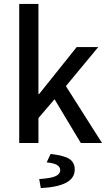

<svg xmlns="http://www.w3.org/2000/svg" viewBox="-20 -729 548 979"><path d="M78 0V-709H176V-249H179L371 -489H481L316 -290L500 0H392L258 -223L176 -127V0ZM188 230 180 184Q241 180 264 169Q287 158 287 139Q287 121 269.5 111.5Q252 102 218 99L238 56Q308 64 334.5 82Q361 100 361 135Q361 180 316.5 203Q272 226 188 230Z"/></svg>

Font: Source Sans 3 ExtraLight Medium
Style: Regular
Weight: 500
Version: Version 3.052;hotconv 1.1.0;makeotfexe 2.6.0